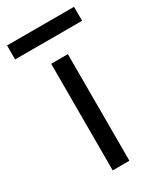

<svg xmlns="http://www.w3.org/2000/svg" viewBox="-199 -700 640 762"><g transform="rotate(-30 121.5 -319.5)"><path d="M83.5 0V-488.5H160V0ZM-31.8 -575V-639H275.2V-575Z"/></g></svg>

Font: Space 7353
Style: Regular
Weight: 400
Designer: Christine Claussen + Ruben Lyon  (Space 7353)
Version: Version 1.000;FEAKit 1.0